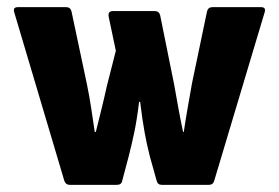

<svg xmlns="http://www.w3.org/2000/svg" viewBox="-20 -517 780 537"><path d="M175 0Q164 0 160 -11L20 -482Q15 -497 30 -497H165Q177 -497 180 -485L223 -282Q230 -248 235 -215Q240 -182 245 -148H248Q256 -180 264 -212.5Q272 -245 279 -277L304 -375L284 -470Q281 -486 296 -486H413Q425 -486 428 -474L467 -281Q473 -247 479 -214Q485 -181 492 -148H494Q499 -182 505 -216Q511 -250 517 -284L559 -485Q562 -497 574 -497H710Q725 -497 720 -482L579 -11Q576 0 564 0H432Q421 0 418 -12L399 -80Q391 -111 384.5 -146.5Q378 -182 372 -232H369Q363 -182 355.5 -146.5Q348 -111 340 -80L322 -12Q320 0 307 0Z"/></svg>

Font: Sofia Sans Semi Condensed Black
Style: Regular
Weight: 900
Designer: Botio Nikoltchev, Ani Petrova
Foundry: lettersoup
Version: Version 4.100; ttfautohint (v1.8.4.7-5d5b)